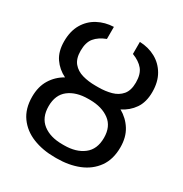

<svg xmlns="http://www.w3.org/2000/svg" viewBox="-177 -894 987 1037"><g transform="rotate(30 316.0 -375.0)"><path d="M325.2 -435.1Q368.7 -435.1 405.8 -445.3Q442.9 -455.6 465.6 -482.4Q488.3 -509.3 488.3 -558.6Q488.3 -610.8 465.1 -639.2Q441.9 -667.5 397 -684.6V-759.8Q451.7 -757.8 495.4 -733.9Q539.1 -710 564.9 -665.8Q590.8 -621.6 590.8 -558.6Q590.8 -495.6 562.7 -454.8Q534.7 -414.1 488.8 -391.6Q535.6 -365.2 563.2 -320.8Q590.8 -276.4 590.8 -213.9Q590.8 -138.7 555.2 -88.9Q519.5 -39.1 458.7 -14.6Q397.9 9.8 321.8 9.8H310.1Q234.4 9.8 173.3 -14.6Q112.3 -39.1 76.7 -88.6Q41 -138.2 41 -212.9Q41 -275.9 68.4 -320.6Q95.7 -365.2 142.6 -391.6Q96.7 -414.1 68.8 -454.8Q41 -495.6 41 -558.6Q41 -622.1 66.9 -666.3Q92.8 -710.4 137 -734.1Q181.2 -757.8 234.9 -759.8V-684.6Q190.4 -667.5 167 -639.2Q143.6 -610.8 143.6 -558.6Q143.6 -509.8 166 -482.9Q188.5 -456.1 225.6 -445.6Q262.7 -435.1 306.2 -435.1ZM321.8 -354H310.1Q234.9 -354 189.2 -318.8Q143.6 -283.7 143.6 -212.9Q143.6 -142.1 189.2 -106.7Q234.9 -71.3 310.1 -71.3H321.8Q396 -71.3 442.1 -106.7Q488.3 -142.1 488.3 -213.9Q488.3 -284.2 441.9 -318.8Q395.5 -353.5 321.8 -354Z"/></g></svg>

Font: Inter-Regular
Style: Regular
Weight: 400
Designer: Rasmus Andersson
Foundry: rsms
Version: Version 4.000;git-a52131595